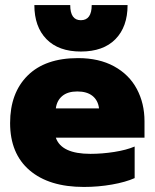

<svg xmlns="http://www.w3.org/2000/svg" viewBox="-20 -725 612 760"><path d="M116 -705H258Q258 -645 300 -645Q343 -645 343 -705H485Q485 -619 437 -570Q389 -521 300 -521Q212 -521 164 -570Q116 -619 116 -705ZM20 -238Q20 -357 89.5 -426Q159 -495 289 -495Q372 -495 431.5 -462.5Q491 -430 521.5 -373Q552 -316 552 -245V-180H201Q223 -116 338 -116Q384 -116 432 -123.5Q480 -131 513 -145V-20Q477 -4 423 5.5Q369 15 312 15Q174 15 97 -51Q20 -117 20 -238ZM372 -296Q368 -328 346 -345.5Q324 -363 286 -363Q248 -363 226.5 -345Q205 -327 201 -296Z"/></svg>

Font: Readiness ExtraBold
Style: Regular
Weight: 800
Designer: Katatrad Team
Foundry: CadsonDemak
Version: Version 1.00;January 16, 2020;FontCreator 12.0.0.2550 64-bit